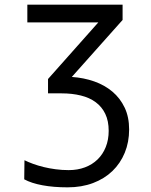

<svg xmlns="http://www.w3.org/2000/svg" viewBox="-20 -556 640 816"><path d="M285.2 -229Q335.9 -225.6 380.4 -210Q424.8 -194.3 457.8 -166.5Q490.7 -138.7 509.8 -98.6Q528.8 -58.6 528.8 -5.9Q528.8 47.9 510.3 93Q491.7 138.2 457.8 170.9Q423.8 203.6 375.5 221.9Q327.1 240.2 267.1 240.2Q207.5 240.2 160.4 231.4Q113.3 222.7 83 206.1L84 125Q100.1 132.8 120.6 140.4Q141.1 147.9 165 153.8Q189 159.7 216.1 163.3Q243.2 167 272 167Q309.6 167 340.8 155.3Q372.1 143.6 394.5 121.8Q417 100.1 429.4 69.1Q441.9 38.1 441.9 0Q441.9 -42 427.5 -72Q413.1 -102.1 386.7 -121.6Q360.4 -141.1 323.5 -150.1Q286.6 -159.2 242.2 -159.2H184.1V-220.2L397.9 -460.9H96.2V-536.1H501V-471.2Z"/></svg>

Font: Droid Sans Mono
Style: Regular
Weight: 400
Monospace: yes
Foundry: Ascender Corporation
Version: Version 1.00 build 112